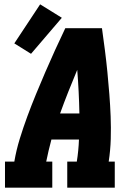

<svg xmlns="http://www.w3.org/2000/svg" viewBox="-20 -865 640 885"><path d="M3 0V-120H46Q55 -173 71 -225Q87 -277 106 -328.5Q125 -380 146 -431Q167 -482 189 -533Q211 -584 234 -634.5Q257 -685 281 -735H450Q457 -685 463.5 -634.5Q470 -584 475 -533Q480 -482 484 -431Q488 -380 490 -328.5Q492 -277 490.5 -224.5Q489 -172 481 -120H509V0H290V-120H334Q338 -145 340.5 -170.5Q343 -196 344 -222H217Q210 -196 204 -170.5Q198 -145 193 -120H221V0ZM346 -342Q345 -392 342.5 -442.5Q340 -493 336 -543Q315 -493 295 -442.5Q275 -392 257 -342ZM123 -617 46 -665 165 -845 265 -783Z"/></svg>

Font: Iosevka Curly Slab HvEx
Style: Italic
Weight: 900
Width: 7
Italic angle: -9°
Monospace: yes
Designer: Belleve Invis
Foundry: Belleve Invis
Version: Version 11.1.0; ttfautohint (v1.8.3)